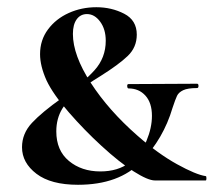

<svg xmlns="http://www.w3.org/2000/svg" viewBox="-20 -500 592 532"><path d="M359 -404Q359 -369 334 -345Q309 -321 258 -289Q219 -265 194.5 -246Q170 -227 153 -199.5Q136 -172 136 -136Q136 -83 171 -54Q206 -25 258 -25Q307 -25 339 -49.5Q371 -74 386 -110Q401 -146 401 -179Q401 -215 383 -235Q365 -255 336 -255Q333 -255 332.5 -261Q332 -267 336 -267L526 -268Q530 -268 530 -262Q530 -256 526 -256Q500 -256 487.5 -250Q475 -244 470.5 -234.5Q466 -225 458 -201Q433 -116 371.5 -52Q310 12 196 12Q121 12 81 -18.5Q41 -49 41 -92Q41 -130 68.5 -159.5Q96 -189 151 -228Q211 -271 242 -305.5Q273 -340 273 -387Q273 -419 257.5 -440Q242 -461 221 -461Q203 -461 192.5 -446.5Q182 -432 182 -406Q182 -347 231.5 -270.5Q281 -194 361 -124Q418 -74 470.5 -45Q523 -16 550 -12Q552 -12 552 -6Q552 0 550 0H409Q390 0 350.5 -25Q311 -50 261 -96Q214 -139 170.5 -189Q127 -239 109 -277Q91 -317 91 -350Q91 -389 113 -418.5Q135 -448 170.5 -464Q206 -480 247 -480Q289 -480 324 -462Q359 -444 359 -404Z"/></svg>

Font: Cormorant SC
Style: Bold
Weight: 700
Designer: Christian Thalmann (Catharsis Fonts)
Foundry: Catharsis Fonts
Version: Version 4.000